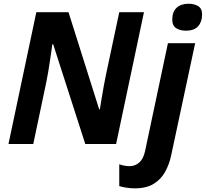

<svg xmlns="http://www.w3.org/2000/svg" viewBox="-20 -780 1115 1040"><path d="M25.9 0 176.8 -713.9H351.1L517.1 -188H521Q524.4 -209 529.8 -242.4Q535.2 -275.9 541.7 -311.8Q548.3 -347.7 554.2 -376L626 -713.9H759.8L608.9 0H441.9L268.1 -540H263.2Q262.7 -534.2 259.5 -511.7Q256.3 -489.3 251.7 -457.8Q247.1 -426.3 241.7 -393.8Q236.3 -361.3 231 -335.9L160.2 0ZM986.8 -613.8Q955.6 -613.8 934.3 -627.4Q913.1 -641.1 913.1 -673.8Q913.1 -715.8 936.5 -737.8Q960 -759.8 1002 -759.8Q1031.2 -759.8 1053 -747.1Q1074.7 -734.4 1074.7 -701.2Q1074.7 -662.1 1053.2 -637.9Q1031.7 -613.8 986.8 -613.8ZM710.9 240.2Q687.5 240.2 664.3 236.6Q641.1 232.9 626 228V109.9Q655.3 120.1 681.6 120.1Q711.9 120.1 734.4 100.3Q756.8 80.6 766.1 37.1L889.6 -545.9H1037.1L907.7 59.1Q897.5 108.9 874.8 150.1Q852.1 191.4 812.3 215.8Q772.5 240.2 710.9 240.2Z"/></svg>

Font: Open Sans
Style: Bold Italic
Weight: 700
Italic angle: -12°
Designer: Monotype Design Team
Foundry: Monotype Imaging Inc.
Version: Version 3.003; ttfautohint (v1.8.4)